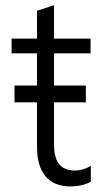

<svg xmlns="http://www.w3.org/2000/svg" viewBox="-20 -690 398 719"><path d="M259.2 -51.5C192.1 -51.5 182.2 -105.8 182.2 -150.9V-306.8H301.5V-369.7H182.2V-490.4H319.2V-545.5H182.2V-670.5L118.6 -649.5V-545.5H23.4V-490.4H118.6V-369.7H34.4V-306.8H118.6V-140.3C118.6 -43 162.3 8.2 244.3 8.2C274.1 8.2 301.5 1.1 320 -9.6V-69.2C305.4 -59.3 283.4 -51.5 259.2 -51.5Z"/></svg>

Font: TID UI Light
Style: Regular
Weight: 300
Designer: The TID Project Authors
Foundry: Bakken & Bæck
Version: Version 1.001;hotconv 1.0.109;makeotfexe 2.5.65596